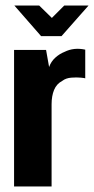

<svg xmlns="http://www.w3.org/2000/svg" viewBox="-20 -676 341 696"><path d="M31 0V-495H147L158 -433Q165 -453 180.5 -467Q196 -481 214 -488Q248 -505 289 -496V-392Q288 -393 273 -394.5Q258 -396 238.5 -394.5Q219 -393 206 -383Q185 -372 176 -350Q167 -328 167 -298V0ZM129 -545 32 -656H122L168 -611L213 -656H301L203 -545Z"/></svg>

Font: Alumni Sans ExtraBold
Style: Regular
Weight: 800
Designer: Robert E. Leuschke
Foundry: Robert E. Leuschke
Version: Version 1.018